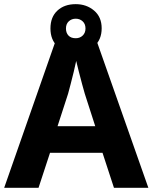

<svg xmlns="http://www.w3.org/2000/svg" viewBox="-20 -901 732 921"><path d="M526.7 0 471.8 -167.9H219.9L164.8 0H0L250.9 -717H439.3L691.7 0ZM386.8 -451.1Q382.6 -465.8 374.3 -495.7Q366.1 -525.5 358.1 -557.5Q350.1 -589.4 345.5 -608.7Q341.1 -586.3 333.7 -556.4Q326.4 -526.4 319.1 -498.4Q311.7 -470.4 306.5 -451.1L256 -295.5H436.9ZM343.2 -648.1Q288.7 -648.1 255.4 -679.1Q222 -710.2 222 -764.5Q222 -819.3 255.4 -850.2Q288.7 -881.1 343.2 -881.1Q395.1 -881.1 431.4 -850.2Q467.7 -819.3 467.7 -765.5Q467.7 -710.2 431.9 -679.1Q396.1 -648.1 343.2 -648.1ZM343.2 -717.6Q363.4 -717.6 376.7 -730.5Q390.1 -743.3 390.1 -764.5Q390.1 -786.2 376.5 -798.7Q363 -811.3 343.2 -811.3Q323.5 -811.3 309.9 -798.7Q296.4 -786.2 296.4 -764.5Q296.4 -743.3 308.4 -730.5Q320.5 -717.6 343.2 -717.6Z"/></svg>

Font: Noto Sans Meetei Mayek
Style: Regular
Weight: 400
Designer: Monotype Design Team and Neelakash Kshetrimayum
Foundry: Monotype Imaging Inc.
Version: Version 2.002